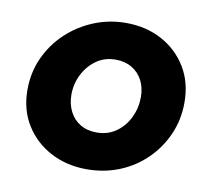

<svg xmlns="http://www.w3.org/2000/svg" viewBox="-65 -598 753 683"><g transform="rotate(10 311.5 -256.5)"><path d="M289 12Q217 12 159 -18.5Q101 -49 67 -103.5Q33 -158 33 -230Q33 -293 57.5 -346.5Q82 -400 124.5 -440Q167 -480 222 -502.5Q277 -525 338 -525Q410 -525 467 -494.5Q524 -464 557.5 -409.5Q591 -355 591 -282Q591 -220 567.5 -166.5Q544 -113 502.5 -72.5Q461 -32 406.5 -10Q352 12 289 12ZM301 -123Q342 -123 372 -144.5Q402 -166 418.5 -200.5Q435 -235 435 -274Q435 -308 421.5 -334Q408 -360 383 -375Q358 -390 324 -390Q284 -390 254 -368.5Q224 -347 207 -313Q190 -279 190 -240Q190 -207 203.5 -180Q217 -153 242 -138Q267 -123 301 -123Z"/></g></svg>

Font: MuseoModerno Thin
Style: Bold Italic
Weight: 700
Italic angle: -9°
Version: Version 1.003